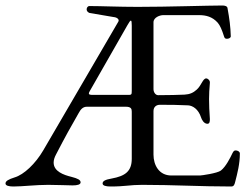

<svg xmlns="http://www.w3.org/2000/svg" viewBox="-25 -673 917 698"><path d="M24 5C57 5 105 -1 150 -1C186 -1 221 1 239 1C256 1 268 -2 268 -10C268 -19 258 -24 235 -30C206 -37 170 -50 170 -82C170 -91 173 -101 179 -112C211 -174 235 -217 261 -262C268 -275 276 -285 291 -285H432C452 -285 454 -277 454 -267V-96C454 -50 430 -33 381 -24C358 -20 348 -15 348 -6C348 2 360 5 377 5C431 5 447 -1 492 -1C606 -1 702 5 816 5C826 5 828 -4 830 -12C838 -43 847 -77 847 -115C847 -121 841 -125 834 -126C827 -127 824 -124 820 -116C812 -99 796 -67 778 -53C765 -43 707 -35 702 -35H598C553 -35 533 -73 533 -111V-269C533 -285 544 -292 556 -292C595 -292 617 -292 659 -290C675 -289 696 -277 706 -246C708 -239 716 -223 729 -223C737 -223 738 -231 738 -240C736 -269 735 -290 735 -313C735 -331 736 -349 738 -372C739 -381 730 -388 725 -388C712 -388 708 -363 690 -347C678 -336 665 -330 646 -329C622 -328 592 -327 550 -327C540 -327 533 -338 533 -349V-592C533 -610 557 -618 568 -618H699C724 -618 747 -612 766 -591C775 -581 782 -564 789 -542C791 -535 793 -532 800 -532C806 -532 814 -535 814 -541C813 -576 809 -606 802 -644C801 -651 791 -653 784 -653C733 -653 584 -648 475 -648C407 -648 342 -651 300 -651C294 -651 290 -645 290 -639C290 -634 293 -629 300 -626L388 -611C401 -610 410 -602 405 -594L132 -126C104 -78 62 -38 28 -28C6 -21 -5 -15 -5 -6C-5 2 7 5 24 5ZM314 -328C303 -328 298 -329 298 -333C298 -335 299 -338 302 -343L438 -581C451 -604 454 -604 454 -580V-343C454 -328 453 -328 438 -328Z"/></svg>

Font: Garamond-Math
Style: Regular
Weight: 400
Version: Version 2019-08-16